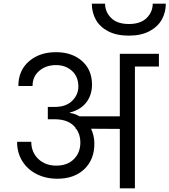

<svg xmlns="http://www.w3.org/2000/svg" viewBox="-20 -1036 932 1056"><path d="M854 -740V-670H722V0H639V-327L481 -328Q499 -289 499 -246Q499 -158 443.5 -105.5Q388 -53 296 -53Q232 -53 181.5 -78.5Q131 -104 102.5 -150Q74 -196 74 -256H152Q152 -199 190.5 -162Q229 -125 290 -125Q350 -125 386 -160.5Q422 -196 422 -253Q422 -296 399 -328H396L395 -334Q358 -380 282 -380H243V-448H282Q343 -448 377 -481.5Q411 -515 411 -560Q411 -614 376 -646Q341 -678 288 -678Q233 -678 196 -646.5Q159 -615 159 -563H81Q81 -648 139 -698.5Q197 -749 288 -749Q376 -749 431 -700.5Q486 -652 486 -571Q486 -513 454.5 -472.5Q423 -432 364 -417V-415Q392 -411 418 -396H639V-740ZM892 -1016Q892 -968 870 -928.5Q848 -889 802 -864.5Q756 -840 689 -840Q621 -840 575 -864Q529 -888 507 -928Q485 -968 485 -1016H558Q558 -970 591.5 -937Q625 -904 689 -904Q753 -904 786.5 -937Q820 -970 820 -1016Z"/></svg>

Font: A Bank Premium Regular
Style: Regular
Weight: 400
Designer: Ninad Kale (Devanagari), Jonny Pinhorn (Latin), Htun Naung (Myanmar)
Foundry: Indian Type Foundry
Version: 4.004